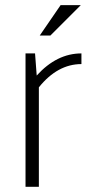

<svg xmlns="http://www.w3.org/2000/svg" viewBox="-20 -718 350 738"><path d="M78.1 0V-512.7H114.7L121.1 -427.7Q198.2 -512.7 293 -512.7V-471.7Q201.2 -471.7 129.4 -382.3V0ZM212.9 -698.2H290.5L173.8 -581.5H132.8Z"/></svg>

Font: Sansation Light
Style: Light
Weight: 300
Designer: Bernd Montag
Version: Version 1.301